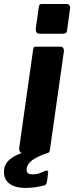

<svg xmlns="http://www.w3.org/2000/svg" viewBox="-74 -762 369 955"><path d="M174.8 -19.6Q173.1 -6.1 168 -3.1Q163 0 148.6 0H43.2Q30.5 0 25.5 -7.1Q20.5 -14.3 21.5 -25.3L90.7 -515.3Q92.4 -524.9 94.9 -527.4Q97.5 -530 105.4 -530H227.8Q235 -530 240 -523.2Q245 -516.4 244 -508.3ZM274.4 -719.6 260.1 -613.7Q258.4 -601 252.8 -597.5Q247.3 -594.1 232.9 -594.1H124.6Q111.9 -594.1 107.4 -601.6Q102.9 -609.1 103.9 -620.1L119.2 -727.3Q120.9 -736.9 123.5 -739.4Q126.1 -742 133.9 -742H259.3Q266.4 -742 271.4 -735.2Q276.4 -728.4 274.4 -719.6ZM-53.2 79.9Q-50.9 62.9 -41.2 48.2Q-31.6 33.6 -9 19.3Q13.6 5 55.1 -8.4L166.2 -2.7Q109.7 16.7 85.4 35.6Q61.1 54.4 58.5 77.3Q56.9 90.9 63.8 98.1Q70.7 105.2 87.1 105.2Q108.3 105.2 123.8 99.1Q139.3 93.1 151.3 87.9Q159.1 84.5 163.1 88.1Q167 91.8 165.3 100.1L159.4 142.9Q158.4 148.3 155.9 153.1Q153.3 158 148.4 159.7Q133.3 164 108 168.3Q82.8 172.7 52.6 172.7Q-2.1 172.7 -30.7 148.6Q-59.3 124.6 -53.2 79.9Z"/></svg>

Font: Libre Franklin Thin
Style: Italic
Weight: 100
Italic angle: -8°
Designer: Pablo Impallari, Rodrigo Fuenzalida, Nhung Nguyen
Foundry: Impallari Type
Version: Version 3.000